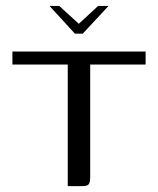

<svg xmlns="http://www.w3.org/2000/svg" viewBox="-20 -636 539 656"><path d="M149.1 -615.8H182.4L249.3 -554.7L315.3 -615.8H350.8L262.7 -521H235.9ZM22.4 -460H477.5V-415.5H288.2V-32.9Q288.2 -14.4 283.6 -7.2Q279 0 260.9 0H211.5V-415.5H22.4Z"/></svg>

Font: Genos Thin
Style: Regular
Weight: 100
Designer: Robert E. Leuschke
Foundry: Robert E. Leuschke
Version: Version 1.010